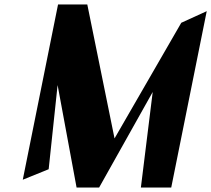

<svg xmlns="http://www.w3.org/2000/svg" viewBox="-20 -840 946 860"><path d="M82 -35 198 -82 238 -459 323 0H424L664 -428L611 0H747L906 -790L792 -738L493 -220L371 -820H240Z"/></svg>

Font: Ember
Style: Ita
Weight: 400
Designer: Stig
Foundry: Cannot Into Space Fonts
Version: Version 0.127